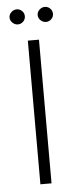

<svg xmlns="http://www.w3.org/2000/svg" viewBox="-49 -659 272 687"><g transform="rotate(-5 87.0 -315.5)"><path d="M139 -577Q128 -577 119.5 -585Q111 -593 111 -604Q111 -615 119.5 -623Q128 -631 139 -631Q150 -631 158 -623Q166 -615 166 -604Q166 -593 158 -585Q150 -577 139 -577ZM38 -577Q27 -577 18.5 -585Q10 -593 10 -604Q10 -615 18.5 -623Q27 -631 38 -631Q49 -631 57 -623Q65 -615 65 -604Q65 -593 57 -585Q49 -577 38 -577ZM68 0V-516H108V0Z"/></g></svg>

Font: Stick No Bills ExtraLight
Style: Regular
Weight: 200
Designer: Kosala Senevirathne, Siva Puranthara, Lasantha Premarathna, Tharique Azeez
Foundry: mooniak
Version: Version 2.000